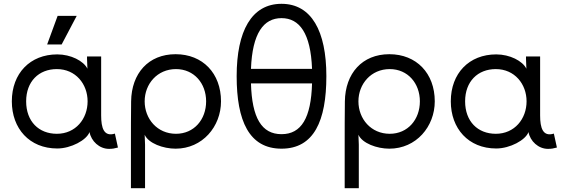

<svg xmlns="http://www.w3.org/2000/svg" viewBox="-20 -766 2950 1006"><path d="M278 -65C183 -65 117 -130 117 -235C117 -339 183 -404 278 -404C376 -404 439 -326 439 -235C439 -143 376 -65 278 -65ZM42 -235C42 -93 134 12 280 12C352 12 434 -32 449 -74C458 -26 501 14 551 14C569 14 580 12 598 7L582 -66C524 -48 510 -96 510 -161V-470H436V-458L438 -406C418 -447 351 -481 280 -481C138 -481 42 -382 42 -235ZM227 -533H303L382 -683H282Z M902 -65C804 -65 738 -143 738 -235C738 -326 804 -404 902 -404C997 -404 1060 -329 1060 -235C1060 -140 997 -65 902 -65ZM666 220H740V-8L738 -60C758 -15 835 13 900 13C1041 13 1138 -103 1138 -235C1138 -382 1042 -482 900 -482C758 -482 669 -382 667 -235C666 -159 666 -84 666 -8Z M1455 -671C1549 -671 1608 -592 1615 -405H1295C1302 -592 1361 -671 1455 -671ZM1220 -367C1220 -133 1285 13 1455 13C1625 13 1690 -133 1690 -367C1690 -603 1612 -746 1455 -746C1298 -746 1220 -603 1220 -367ZM1295 -329H1615C1610 -148 1559 -63 1455 -63C1351 -63 1300 -148 1295 -329Z M2022 -65C1924 -65 1858 -143 1858 -235C1858 -326 1924 -404 2022 -404C2117 -404 2180 -329 2180 -235C2180 -140 2117 -65 2022 -65ZM1786 220H1860V-8L1858 -60C1878 -15 1955 13 2020 13C2161 13 2258 -103 2258 -235C2258 -382 2162 -482 2020 -482C1878 -482 1789 -382 1787 -235C1786 -159 1786 -84 1786 -8Z M2578 -65C2483 -65 2417 -130 2417 -235C2417 -339 2483 -404 2578 -404C2676 -404 2739 -326 2739 -235C2739 -143 2676 -65 2578 -65ZM2342 -235C2342 -93 2434 12 2580 12C2652 12 2734 -32 2749 -74C2758 -26 2801 14 2851 14C2869 14 2880 12 2898 7L2882 -66C2824 -48 2810 -96 2810 -161V-470H2736V-458L2738 -406C2718 -447 2651 -481 2580 -481C2438 -481 2342 -382 2342 -235Z"/></svg>

Font: Kreadon Medium
Style: Regular
Weight: 500
Designer: kohakuno
Foundry: StudioGnu
Version: Version 1.000;Glyphs 3.1.2 (3151)